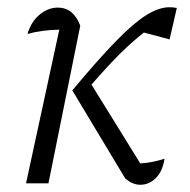

<svg xmlns="http://www.w3.org/2000/svg" viewBox="-20 -507 526 531"><path d="M326 -14 180 -257Q250 -341 299 -391.5Q348 -442 383.5 -464.5Q419 -487 449 -487Q454 -487 458.5 -486.5Q463 -486 469 -485L449 -398L378 -417Q346 -392 313.5 -360Q281 -328 233 -273L368 -55Q384 -56 400 -59Q416 -62 435 -68Q430 -34 411.5 -15Q393 4 368 4Q346 4 326 -14ZM52 0 144 -425Q94 -424 56 -413Q66 -447 89.5 -466.5Q113 -486 140 -486Q183 -486 202 -436L114 0Z"/></svg>

Font: Piazzolla Light
Style: Italic
Weight: 300
Italic angle: -11.3°
Designer: Juan Pablo del Peral
Foundry: Huerta Tipografica
Version: Version 1.330